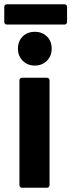

<svg xmlns="http://www.w3.org/2000/svg" viewBox="-35 -879 334 899"><path d="M49 -651Q49 -686 71 -708Q93 -730 128 -730Q163 -730 185 -708Q207 -686 207 -651Q207 -617 184.5 -594.5Q162 -572 128 -572Q94 -572 71.5 -594.5Q49 -617 49 -651ZM56 -12V-503Q56 -508 59.5 -511.5Q63 -515 68 -515H185Q190 -515 193.5 -511.5Q197 -508 197 -503V-12Q197 -7 193.5 -3.5Q190 0 185 0H68Q63 0 59.5 -3.5Q56 -7 56 -12ZM-15 -776V-847Q-15 -852 -11.5 -855.5Q-8 -859 -3 -859H267Q272 -859 275.5 -855.5Q279 -852 279 -847V-776Q279 -771 275.5 -767.5Q272 -764 267 -764H-3Q-8 -764 -11.5 -767.5Q-15 -771 -15 -776Z"/></svg>

Font: UMi
Style: Bold
Weight: 700
Designer: Peter Middis
Foundry: We Are UMi
Version: Version 1.0